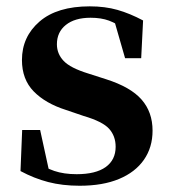

<svg xmlns="http://www.w3.org/2000/svg" viewBox="-20 -572 539 608"><path d="M232.3 16.2Q177.6 16.2 132.7 4.5Q87.8 -7.2 44.9 -30.3L50.2 -160.4H107.1L137.6 -20.6L89.6 -26V-62Q121.7 -41.1 151.9 -30.7Q182.2 -20.4 222.8 -20.4Q283.1 -20.4 314.7 -43Q346.2 -65.7 346.2 -107.2Q346.2 -140.9 325.7 -164Q305.1 -187.1 244.5 -204.9L188.7 -223.9Q123.9 -244.5 86.7 -282.6Q49.5 -320.7 49.5 -382Q49.5 -455.6 105.2 -503.8Q160.9 -551.9 264.2 -551.9Q312.5 -551.9 351.9 -540.7Q391.2 -529.5 433.1 -507.2L427.1 -387.7H376.1L337.6 -521.5L380 -507.8V-477Q349.7 -497.5 325.1 -506.7Q300.5 -515.8 266.8 -515.8Q217 -515.8 188.6 -493.1Q160.2 -470.4 160.2 -431.8Q160.2 -401.6 181.6 -379.1Q202.9 -356.6 259.8 -339.1L315.9 -321.1Q393.8 -296.3 428.4 -256.6Q463.1 -217 463.1 -158.3Q463.1 -105.4 435.8 -66.1Q408.4 -26.7 357 -5.3Q305.6 16.2 232.3 16.2Z"/></svg>

Font: Noto Serif JP
Style: Regular
Weight: 200
Designer: Ryoko NISHIZUKA 西塚涼子 (kana & ideographs); Frank Grießhammer (Latin, Greek & Cyrillic); Wenlong ZHANG 张文龙 (bopomofo); San
Foundry: Adobe
Version: Version 2.001;hotconv 1.1.0;makeotfexe 2.6.0